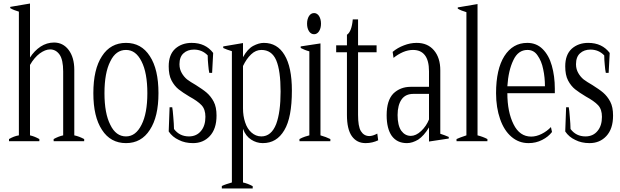

<svg xmlns="http://www.w3.org/2000/svg" viewBox="-20 -800 3516 1088"><path d="M457 -12C438 -22 420 -29 401 -33C401 -33 401 -404 401 -404C401 -452 390 -489 369 -517C348 -545 320 -559 286 -559C259 -559 233 -551 210 -536C186 -520 166 -499 150 -474C150 -474 150 -780 150 -780C150 -780 38 -761 38 -761C38 -761 38 -754 38 -754C51 -746 67 -740 87 -734C87 -734 87 -33 87 -33C68 -30 50 -23 31 -12C31 -12 31 0 31 0C31 0 203 0 203 0C203 0 203 -12 203 -12C185 -22 168 -29 150 -33C150 -33 150 -432 150 -432C166 -460 185 -482 205 -497C226 -512 245 -520 264 -520C286 -520 304 -510 318 -490C331 -471 338 -439 338 -395C338 -395 338 -33 338 -33C320 -29 302 -22 284 -12C284 -12 284 0 284 0C284 0 457 0 457 0C457 0 457 -12 457 -12Z M558 -64C590 -14 636 11 694 11C752 11 797 -14 829 -64C862 -114 878 -183 878 -272C878 -362 862 -432 829 -482C797 -532 752 -557 694 -557C636 -557 590 -532 558 -482C525 -432 509 -362 509 -272C509 -183 525 -114 558 -64ZM782 -93C760 -49 731 -27 694 -27C656 -27 626 -49 605 -93C583 -136 572 -196 572 -272C572 -349 583 -409 605 -452C626 -496 656 -517 694 -517C731 -517 760 -496 782 -452C804 -409 815 -349 815 -272C815 -196 804 -136 782 -93Z M993 -7C1016 5 1043 11 1074 11C1112 11 1144 -2 1169 -29C1194 -56 1207 -94 1207 -145C1207 -177 1202 -203 1191 -224C1180 -245 1166 -262 1151 -275C1136 -288 1115 -302 1090 -318C1069 -330 1052 -341 1040 -350C1028 -360 1018 -372 1010 -386C1002 -400 997 -416 997 -436C997 -464 1005 -485 1020 -498C1035 -512 1055 -519 1079 -519C1110 -519 1136 -508 1157 -486C1157 -469 1158 -451 1160 -432C1161 -413 1164 -398 1166 -387C1166 -387 1182 -387 1182 -387C1182 -387 1188 -500 1188 -500C1159 -538 1119 -557 1066 -557C1029 -557 998 -546 973 -524C948 -501 936 -468 936 -424C936 -392 941 -365 952 -344C963 -323 977 -306 992 -294C1007 -282 1028 -268 1053 -253C1084 -236 1107 -220 1122 -204C1137 -188 1144 -166 1144 -138C1144 -105 1136 -78 1119 -58C1103 -38 1080 -27 1051 -27C1015 -27 987 -41 966 -69C966 -88 964 -111 962 -137C960 -164 958 -182 956 -192C956 -192 941 -192 941 -192C941 -192 936 -55 936 -55C950 -34 969 -18 993 -7Z M1237 254C1237 254 1237 268 1237 268C1237 268 1412 268 1412 268C1412 268 1412 255 1412 255C1394 245 1375 238 1357 234C1357 234 1357 -70 1357 -70C1367 -42 1383 -22 1403 -9C1423 4 1445 11 1469 11C1522 11 1562 -13 1591 -62C1620 -110 1634 -185 1634 -287C1634 -376 1620 -443 1592 -489C1565 -534 1526 -557 1475 -557C1456 -557 1436 -551 1415 -540C1394 -529 1374 -507 1357 -476C1357 -476 1357 -556 1357 -556C1357 -556 1245 -537 1245 -537C1245 -537 1245 -528 1245 -528C1257 -522 1274 -516 1294 -510C1294 -510 1294 234 1294 234C1270 241 1251 247 1237 254ZM1545 -97C1527 -51 1499 -27 1461 -27C1439 -27 1421 -35 1405 -49C1389 -63 1377 -82 1369 -107C1361 -131 1357 -157 1357 -186C1357 -186 1357 -426 1357 -426C1370 -453 1385 -475 1403 -492C1421 -509 1440 -517 1461 -517C1500 -517 1528 -498 1545 -459C1562 -419 1570 -360 1570 -281C1570 -204 1562 -143 1545 -97Z M1731 -623C1738 -612 1748 -606 1760 -606C1771 -606 1781 -612 1788 -623C1795 -634 1799 -648 1799 -666C1799 -683 1795 -698 1788 -709C1781 -720 1771 -726 1760 -726C1748 -726 1738 -720 1731 -709C1724 -698 1720 -683 1720 -666C1720 -648 1724 -634 1731 -623ZM1677 -12C1677 -12 1677 0 1677 0C1677 0 1852 0 1852 0C1852 0 1852 -12 1852 -12C1836 -20 1817 -27 1796 -33C1796 -33 1796 -554 1796 -554C1796 -554 1684 -537 1684 -537C1684 -537 1684 -528 1684 -528C1698 -521 1714 -514 1733 -509C1733 -509 1733 -33 1733 -33C1730 -32 1722 -30 1709 -26C1697 -22 1686 -17 1677 -12Z M2123 -5C2123 -5 2118 -43 2118 -43C2101 -34 2086 -29 2073 -29C2052 -29 2036 -39 2025 -57C2014 -75 2009 -106 2009 -149C2009 -149 2009 -504 2009 -504C2009 -504 2114 -504 2114 -504C2114 -504 2114 -543 2114 -543C2114 -543 2009 -543 2009 -543C2009 -543 2009 -690 2009 -690C2009 -690 1979 -690 1979 -690C1975 -644 1964 -615 1946 -603C1946 -603 1946 -543 1946 -543C1946 -543 1885 -543 1885 -543C1885 -543 1885 -504 1885 -504C1885 -504 1946 -504 1946 -504C1946 -504 1946 -149 1946 -149C1946 -95 1955 -55 1974 -28C1993 -2 2018 11 2052 11C2078 11 2102 5 2123 -5Z M2200 -30C2220 -3 2248 11 2286 11C2307 11 2328 4 2350 -9C2371 -23 2392 -46 2411 -78C2411 -78 2411 2 2411 2C2411 2 2523 -15 2523 -15C2523 -15 2523 -24 2523 -24C2507 -31 2491 -37 2475 -42C2475 -42 2475 -402 2475 -402C2475 -449 2463 -487 2439 -515C2415 -543 2383 -557 2341 -557C2316 -557 2292 -552 2269 -543C2245 -534 2224 -522 2205 -506C2205 -506 2210 -472 2210 -472C2227 -486 2244 -496 2264 -505C2283 -513 2302 -517 2320 -517C2349 -517 2371 -508 2387 -488C2403 -468 2411 -437 2411 -396C2411 -396 2411 -308 2411 -308C2411 -308 2307 -308 2307 -308C2268 -308 2235 -295 2209 -270C2184 -244 2171 -204 2171 -147C2171 -96 2181 -57 2200 -30ZM2367 -58C2347 -39 2327 -30 2308 -30C2286 -30 2268 -40 2254 -59C2240 -79 2233 -109 2233 -148C2233 -186 2241 -216 2256 -237C2271 -258 2293 -268 2323 -268C2323 -268 2411 -268 2411 -268C2411 -268 2411 -123 2411 -123C2401 -98 2386 -76 2367 -58Z M2567 -12C2567 -12 2567 0 2567 0C2567 0 2742 0 2742 0C2742 0 2742 -12 2742 -12C2725 -21 2706 -28 2686 -33C2686 -33 2686 -777 2686 -777C2686 -777 2574 -758 2574 -758C2574 -758 2574 -751 2574 -751C2587 -743 2603 -737 2623 -731C2623 -731 2623 -33 2623 -33C2596 -24 2577 -17 2567 -12Z M3124 -272C3124 -272 3124 -298 3124 -298C3124 -345 3118 -389 3107 -428C3096 -467 3079 -498 3055 -522C3032 -545 3003 -557 2968 -557C2913 -557 2870 -532 2838 -482C2807 -433 2791 -363 2791 -272C2791 -217 2799 -168 2814 -125C2829 -82 2850 -49 2878 -25C2906 -1 2938 11 2975 11C3003 11 3029 5 3052 -7C3076 -19 3094 -34 3108 -52C3108 -52 3102 -80 3102 -80C3087 -64 3069 -51 3049 -41C3029 -31 3009 -26 2990 -26C2947 -26 2913 -49 2890 -96C2867 -142 2855 -201 2855 -272C2855 -272 3124 -272 3124 -272ZM3068 -311C3068 -311 2855 -311 2855 -311C2859 -371 2870 -420 2889 -459C2907 -498 2934 -517 2969 -517C2993 -517 3012 -507 3026 -486C3041 -465 3052 -439 3058 -408C3065 -376 3068 -344 3068 -311Z M3240 -7C3263 5 3290 11 3321 11C3359 11 3391 -2 3416 -29C3441 -56 3454 -94 3454 -145C3454 -177 3449 -203 3438 -224C3427 -245 3413 -262 3398 -275C3383 -288 3362 -302 3337 -318C3316 -330 3299 -341 3287 -350C3275 -360 3265 -372 3257 -386C3249 -400 3244 -416 3244 -436C3244 -464 3252 -485 3267 -498C3282 -512 3302 -519 3326 -519C3357 -519 3383 -508 3404 -486C3404 -469 3405 -451 3407 -432C3408 -413 3411 -398 3413 -387C3413 -387 3429 -387 3429 -387C3429 -387 3435 -500 3435 -500C3406 -538 3366 -557 3313 -557C3276 -557 3245 -546 3220 -524C3195 -501 3183 -468 3183 -424C3183 -392 3188 -365 3199 -344C3210 -323 3224 -306 3239 -294C3254 -282 3275 -268 3300 -253C3331 -236 3354 -220 3369 -204C3384 -188 3391 -166 3391 -138C3391 -105 3383 -78 3366 -58C3350 -38 3327 -27 3298 -27C3262 -27 3234 -41 3213 -69C3213 -88 3211 -111 3209 -137C3207 -164 3205 -182 3203 -192C3203 -192 3188 -192 3188 -192C3188 -192 3183 -55 3183 -55C3197 -34 3216 -18 3240 -7Z"/></svg>

Font: BUSH 25 TRIRONG 0515 A
Style: Regular
Weight: 400
Designer: Katatrad Team
Foundry: CadsonDemak